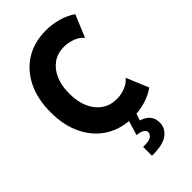

<svg xmlns="http://www.w3.org/2000/svg" viewBox="-291 -812 1146 1146"><g transform="rotate(-45 281.5 -239.5)"><path d="M351.1 7.8Q251 7.8 177 -37.8Q103 -83.5 62 -166.5Q21 -249.5 21 -360.8Q21 -472.2 61.3 -554.4Q101.6 -636.7 174.6 -682.1Q247.6 -727.5 346.7 -727.5Q398.4 -727.5 449 -713.4Q499.5 -699.2 539.6 -671.4L480.5 -530.3Q459.5 -556.2 424.3 -569.1Q389.2 -582 353.5 -582Q300.3 -582 261 -554.7Q221.7 -527.3 200.2 -477.8Q178.7 -428.2 178.7 -361.3Q178.7 -293 200.9 -242.9Q223.1 -192.9 263.2 -165.3Q303.2 -137.7 357.9 -137.7Q394.5 -137.7 429.7 -151.9Q464.8 -166 483.4 -190.9L542 -49.8Q501.5 -21 451.9 -6.6Q402.3 7.8 351.1 7.8ZM265.6 249.5V174.8Q312 176.3 330.8 164.8Q349.6 153.3 349.6 134.8Q349.6 120.6 334 110.4Q318.4 100.1 287.6 97.7L316.9 0H379.4L354 80.1L348.6 45.9Q388.7 53.7 413.8 77.6Q439 101.6 439 142.1Q439 190.4 397.9 220.7Q356.9 251 265.6 249.5Z"/></g></svg>

Font: Reddit Sans Condensed ExtraBold
Style: Regular
Weight: 800
Designer: Stephen Hutchings
Foundry: Reddit
Version: Version 1.014